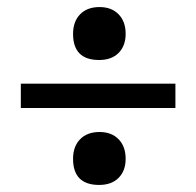

<svg xmlns="http://www.w3.org/2000/svg" viewBox="-20 -624 555 544"><path d="M39 -318V-387H477V-318ZM187 -174Q187 -209 207 -229.5Q227 -250 262 -250Q296 -250 316 -229.5Q336 -209 336 -174Q336 -140 316 -120Q296 -100 261 -100Q187 -100 187 -174ZM187 -528Q187 -563 207 -583.5Q227 -604 262 -604Q296 -604 316 -583.5Q336 -563 336 -528Q336 -494 316 -474Q296 -454 261 -454Q187 -454 187 -528Z"/></svg>

Font: Domine
Style: Bold
Weight: 700
Designer: Pablo Impallari, Rodrigo Fuenzalida, Brenda Gallo
Foundry: Pablo Impallari, Rodrigo Fuenzalida, Brenda Gallo
Version: Version 2.000